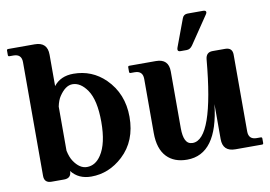

<svg xmlns="http://www.w3.org/2000/svg" viewBox="-80 -885 1439 1024"><g transform="rotate(-10 639.5 -373.5)"><path d="M122.1 0Q83 0 83 -38.6V-654.3Q83 -698.2 39.1 -698.2H17.1Q9.8 -698.2 9.8 -705.6V-730Q9.8 -737.3 17.1 -737.3H161.1Q229.5 -737.3 229.5 -668.9V-499Q266.6 -546.9 336.4 -546.9Q437 -546.9 508.3 -477.1Q591.8 -394.5 591.8 -268.6Q591.8 -138.2 508.3 -60.5Q432.6 9.8 336.4 9.8Q267.6 9.8 229.5 -39.1Q229.5 0 190.4 0ZM321.8 -492.7Q283.7 -492.7 250 -441.9Q236.8 -422.4 229.5 -388.2V-148.9Q237.3 -112.3 251.5 -91.3Q282.7 -44.4 322.3 -44.4Q368.7 -44.4 399.4 -91.3Q439 -150.9 439 -268.6Q439 -386.7 400.9 -441.9Q365.7 -492.7 321.8 -492.7Z M1076.2 -757.3Q1092.3 -757.3 1092.3 -747.1Q1092.3 -742.7 1087.4 -735.4L986.3 -585.9Q973.1 -566.4 954.1 -566.4H920.4Q905.8 -566.4 905.8 -577.6Q905.8 -582.5 908.2 -588.9L963.4 -737.3Q970.7 -757.3 992.7 -757.3ZM1118.2 0Q1049.8 0 1049.8 -67.4V-256.8Q1020 9.8 855.5 9.8Q785.6 9.8 746.1 -31.2Q704.1 -74.7 704.1 -161.1V-454.1Q704.1 -498 660.2 -498H638.2Q630.9 -498 630.9 -505.4V-529.8Q630.9 -537.1 638.2 -537.1H782.2Q850.6 -537.1 850.6 -468.8V-161.1Q850.6 -118.7 861.8 -96.2Q873.5 -72.8 899.9 -72.8Q1011.7 -72.8 1049.8 -498.5Q1053.2 -537.1 1088.9 -537.1H1157.2Q1196.3 -537.1 1196.3 -498.5V-83Q1196.3 -39.1 1240.2 -39.1H1262.2Q1269.5 -39.1 1269.5 -31.7V-7.3Q1269.5 0 1262.2 0Z"/></g></svg>

Font: Simply Serif
Style: Bold
Weight: 700
Designer: Wojciech Kalinowski "wmk69" (wmk69@o2.pl)
Foundry: Wojciech Kalinowski "wmk69" (wmk69@o2.pl)
Version: Version 1.0.0; 2022-02-18